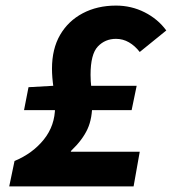

<svg xmlns="http://www.w3.org/2000/svg" viewBox="-20 -667 640 687"><path d="M13 0 32 -91Q97 -118 137 -168Q177 -218 177 -284Q177 -315 171.5 -353Q166 -391 166 -421Q166 -492 195 -542Q224 -592 276 -619.5Q328 -647 395 -647Q450 -647 497.5 -623Q545 -599 575 -558L480 -481Q463 -503 441.5 -515.5Q420 -528 395 -528Q356 -528 330 -500.5Q304 -473 304 -399Q304 -378 307 -351Q310 -324 310 -301Q311 -244 293 -205Q275 -166 235 -128L233 -124H480L458 0ZM66 -273 82 -355 170 -360H469L451 -273Z"/></svg>

Font: Source Code Pro ExtraLight ExtraBold
Style: Italic
Weight: 800
Italic angle: -11°
Monospace: yes
Version: Version 1.016;hotconv 1.0.116;makeotfexe 2.5.65601